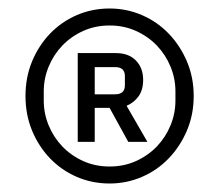

<svg xmlns="http://www.w3.org/2000/svg" viewBox="-20 -730 516 452"><path d="M238 -298Q197 -298 161 -313.5Q125 -329 98 -357Q71 -385 55.5 -422.5Q40 -460 40 -504Q40 -548 55.5 -585.5Q71 -623 98 -651Q125 -679 161 -694.5Q197 -710 238 -710Q278 -710 314 -694.5Q350 -679 377 -651Q404 -623 420 -585.5Q436 -548 436 -504Q436 -460 420 -422.5Q404 -385 377 -357Q350 -329 314 -313.5Q278 -298 238 -298ZM238 -338Q272 -338 300.5 -351Q329 -364 349.5 -385.5Q370 -407 381.5 -435Q393 -463 393 -493V-515Q393 -545 381.5 -573Q370 -601 349.5 -622.5Q329 -644 300.5 -657Q272 -670 238 -670Q204 -670 175.5 -657Q147 -644 126.5 -622.5Q106 -601 94.5 -573Q83 -545 83 -515V-493Q83 -463 94.5 -435Q106 -407 126.5 -385.5Q147 -364 175.5 -351Q204 -338 238 -338ZM203 -396H163V-605H253Q283 -605 300 -587.5Q317 -570 317 -542Q317 -518 306 -503Q295 -488 278 -481L327 -396H282L238 -476H203ZM251 -508Q274 -508 274 -529V-551Q274 -572 251 -572H203V-508Z"/></svg>

Font: IBM Plex Sans Arabic
Style: Regular
Weight: 400
Designer: Mike Abbink, Paul van der Laan, Pieter van Rosmalen, Wael Morcos, Khajak Apelian
Foundry: Bold Monday
Version: Version 1.1